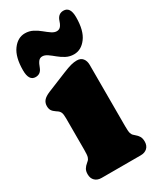

<svg xmlns="http://www.w3.org/2000/svg" viewBox="-172 -715 638 771"><g transform="rotate(-30 147.0 -329.0)"><path d="M245.5 -417V-133Q245.5 -108.5 248.2 -99.8Q251 -91 256.5 -86.5L261.5 -82Q272 -73.5 277.5 -64.2Q283 -55 283 -40.5Q283 -21.5 271.8 -10.8Q260.5 0 241.5 0H60Q41 0 29.8 -10.8Q18.5 -21.5 18.5 -40.5Q18.5 -55 24 -64.2Q29.5 -73.5 40 -82L45 -86.5Q50.5 -91 53.2 -99.8Q56 -108.5 56 -133V-279Q56 -298.5 52.2 -306.5Q48.5 -314.5 40 -320L35.5 -323Q23.5 -331 18.5 -339Q13.5 -347 13.5 -359.5Q13.5 -374 22 -384.5Q30.5 -395 52 -404L141.5 -440.5Q167 -451 181.8 -454.8Q196.5 -458.5 208.5 -458.5Q227 -458.5 236.2 -447Q245.5 -435.5 245.5 -417ZM213 -485Q193.5 -485 177 -493.5Q160.5 -502 146.8 -513.5Q133 -525 120.8 -533.5Q108.5 -542 97 -542Q86 -542 79 -533.2Q72 -524.5 65.5 -506Q56.5 -483 33.5 -483Q2.5 -483 2.5 -532Q2.5 -593 26 -625Q49.5 -657 83 -657Q102.5 -657 119 -648.5Q135.5 -640 149.2 -628.5Q163 -617 175.5 -608.5Q188 -600 199 -600Q211 -600 218 -609Q225 -618 230.5 -636Q240 -658.5 262.5 -658.5Q294 -658.5 294 -610.5Q294 -548.5 270.2 -516.8Q246.5 -485 213 -485Z"/></g></svg>

Font: Fraunces 144pt S100 Black
Style: Regular
Weight: 900
Version: Version 1.000